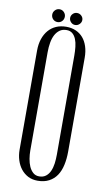

<svg xmlns="http://www.w3.org/2000/svg" viewBox="-90 -831 494 886"><g transform="rotate(10 157.0 -388.5)"><path d="M268.1 -147Q268.1 -112.8 261.7 -84Q255.4 -55.2 241.5 -34.4Q227.5 -13.7 205.3 -2Q183.1 9.8 151.9 9.8Q127 9.8 107.4 -0.2Q87.9 -10.3 74.2 -27.6Q60.5 -44.9 53.2 -68.1Q45.9 -91.3 45.9 -117.2V-581.1Q45.9 -611.8 54.2 -636.2Q62.5 -660.6 77.4 -677.7Q92.3 -694.8 113.3 -703.9Q134.3 -712.9 160.2 -712.9Q185.1 -712.9 205.1 -704.1Q225.1 -695.3 239 -679.2Q252.9 -663.1 260.5 -639.6Q268.1 -616.2 268.1 -586.9ZM219.2 -124V-586.9Q219.2 -608.9 217 -629.2Q214.8 -649.4 208.5 -664.8Q202.1 -680.2 191.4 -689.2Q180.7 -698.2 164.1 -698.2Q145 -698.2 132.1 -689Q119.1 -679.7 110.8 -664.1Q102.5 -648.4 98.9 -627.2Q95.2 -606 95.2 -582V-121.1Q95.2 -102.5 98.4 -83Q101.6 -63.5 108.6 -47.6Q115.7 -31.7 127.2 -21.5Q138.7 -11.2 155.8 -11.2Q174.8 -11.2 187.3 -21Q199.7 -30.8 206.8 -46.6Q213.9 -62.5 216.6 -82.8Q219.2 -103 219.2 -124ZM227.1 -756.3Q227.1 -745.1 218.5 -736.6Q210 -728 197.8 -728Q186.5 -728 178.2 -736.6Q169.9 -745.1 169.9 -756.3Q169.9 -767.6 178.2 -775.9Q186.5 -784.2 197.8 -784.2Q210 -784.2 218.5 -775.9Q227.1 -767.6 227.1 -756.3ZM145 -757.3Q145 -744.6 136.5 -735.8Q127.9 -727.1 115.7 -727.1Q103 -727.1 94.5 -735.8Q85.9 -744.6 85.9 -757.3Q85.9 -769 94.5 -778.1Q103 -787.1 115.7 -787.1Q127.9 -787.1 136.5 -778.1Q145 -769 145 -757.3Z"/></g></svg>

Font: Bigelow Rules
Style: Regular
Weight: 400
Designer: Astigmatic (AOETI)
Foundry: Astigmatic (AOETI)
Version: Version 1.001